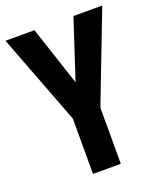

<svg xmlns="http://www.w3.org/2000/svg" viewBox="-133 -799 741 884"><g transform="rotate(-20 237.0 -357.0)"><path d="M237.8 -423.8 333 -713.9H474.1L305.2 -274.9V0H168.9V-271L0 -713.9H142.1Z"/></g></svg>

Font: Open Sans Condensed
Style: Regular
Weight: 400
Width: 3
Designer: Monotype Design Team
Foundry: Monotype Imaging Inc.
Version: Version 3.000